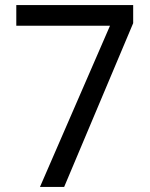

<svg xmlns="http://www.w3.org/2000/svg" viewBox="-20 -734 591 754"><path d="M412 -633H44V-714H503V-643L232 0H137Z"/></svg>

Font: uoriya25
Style: Book
Weight: 400
Designer: Jelle Bosma - Monotype Design Team
Foundry: Monotype Imaging Inc.
Version: Version 2.003